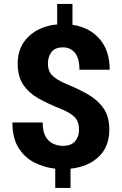

<svg xmlns="http://www.w3.org/2000/svg" viewBox="-20 -843 617 969"><path d="M378.9 -187.5Q378.9 -228 357.9 -250.7Q336.9 -273.4 286.1 -293.9Q221.7 -319.3 172.9 -347.2Q124 -375 96.7 -416.3Q69.3 -457.5 69.3 -522.5Q69.3 -606 124.3 -658.7Q179.2 -711.4 268.6 -719.7V-823.2H345.7V-717.8Q431.2 -705.6 482.4 -646.7Q533.7 -587.9 533.7 -491.2H380.9Q380.9 -549.3 357.9 -576.7Q335 -604 298.3 -604Q257.8 -604 239.7 -580.1Q221.7 -556.2 221.7 -522Q221.7 -486.3 241.7 -464.1Q261.7 -441.9 315.4 -418.9Q378.9 -393.1 427.5 -364.5Q476.1 -335.9 503.9 -294.4Q531.7 -252.9 531.7 -188.5Q531.7 -102.5 478 -51.8Q424.3 -1 335.9 8.3V105.5H258.8V8.3Q203.6 2.4 154.1 -22.5Q104.5 -47.4 73.5 -96.7Q42.5 -146 42.5 -225.1H195.3Q195.3 -179.7 210 -154.1Q224.6 -128.4 248 -117.7Q271.5 -106.9 297.4 -106.9Q338.9 -106.9 358.9 -130.1Q378.9 -153.3 378.9 -187.5Z"/></svg>

Font: Vazirmatn RD ExtraBold
Style: Regular
Weight: 800
Designer: Saber Rastikerdar
Foundry: Saber Rastikerdar
Version: Version 32.102